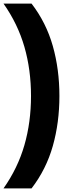

<svg xmlns="http://www.w3.org/2000/svg" viewBox="-40 -828 398 1068"><path d="M-20.5 220Q59 107 95.8 -20.8Q132.5 -148.5 132.5 -294Q132.5 -439.5 95.8 -567.2Q59 -695 -20.5 -808H135.5Q217 -702 253.8 -572Q290.5 -442 290.5 -294Q290.5 -146 253.8 -16Q217 114 135.5 220Z"/></svg>

Font: Encode Sans SemiCondensed SemiCondensed
Style: Bold
Weight: 700
Width: 4
Designer: Multiple Designers
Foundry: Impallari Type
Version: Version 3.000; ttfautohint (v1.8.3) -l 8 -r 50 -G 200 -x 14 